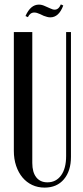

<svg xmlns="http://www.w3.org/2000/svg" viewBox="-20 -845 380 874"><path d="M127 -699V-103Q127 -61 145 -38Q163 -15 196 -15Q235 -15 258 -46.5Q281 -78 281 -135V-699H303V-131Q303 -67 271 -29Q239 9 183 9Q152 9 126.5 -3Q101 -15 82.5 -37Q64 -59 53.5 -90Q43 -121 43 -158V-699ZM107 -767 96 -772Q119 -824 157 -824Q170 -824 183 -818L208 -807Q220 -801 229 -801Q247 -801 257 -825L268 -820Q248 -766 209 -766Q202 -766 194.5 -768Q187 -770 179 -773L162 -781Q147 -788 136 -788Q117 -788 107 -767Z"/></svg>

Font: Moniqa SemBd Narrow Heading
Style: Regular
Weight: 600
Width: 4
Designer: Rajesh Rajput
Foundry: Rajesh Rajput
Version: Version 1.000